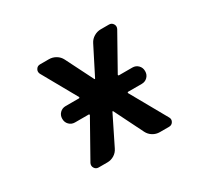

<svg xmlns="http://www.w3.org/2000/svg" viewBox="-144 -984 1289 1192"><g transform="rotate(-30 500.0 -388.0)"><path d="M689.5 -19.5Q663.1 -19.5 640.6 -33.2Q618.2 -46.9 606.4 -70.3L503.9 -276.4Q502.9 -278.3 501 -278.3Q499 -278.3 498 -276.4L396.5 -71.3Q384.8 -46.9 362.3 -33.2Q339.8 -19.5 313.5 -19.5H251Q231.4 -19.5 221.7 -36.1Q216.8 -43.9 216.8 -52.7Q216.8 -61.5 220.7 -69.3L366.2 -328.1Q367.2 -330.1 365.7 -332.5Q364.3 -335 362.3 -335H263.7Q239.3 -335 222.7 -351.6Q206.1 -368.2 206.1 -392.6V-394.5Q206.1 -418.9 222.7 -435.5Q239.3 -452.1 263.7 -452.1H360.4Q362.3 -452.1 363.8 -454.6Q365.2 -457 364.3 -459L225.6 -706.1Q221.7 -713.9 221.7 -722.7Q221.7 -731.4 226.6 -739.3Q236.3 -755.9 255.9 -755.9H319.3Q345.7 -755.9 368.7 -742.2Q391.6 -728.5 403.3 -705.1L502 -508.8Q502.9 -506.8 504.9 -506.8Q506.8 -506.8 507.8 -508.8L607.4 -705.1Q619.1 -728.5 642.1 -742.2Q665 -755.9 691.4 -755.9H750Q769.5 -755.9 779.3 -739.3Q784.2 -731.4 784.2 -722.7Q784.2 -713.9 780.3 -706.1L641.6 -459Q640.6 -457 642.1 -454.6Q643.6 -452.1 645.5 -452.1H742.2Q766.6 -452.1 783.2 -435.5Q799.8 -418.9 799.8 -394.5V-392.6Q799.8 -368.2 783.2 -351.6Q766.6 -335 742.2 -335H643.6Q641.6 -335 640.1 -332.5Q638.7 -330.1 639.6 -328.1L785.2 -69.3Q790 -61.5 790 -52.7Q790 -43.9 785.2 -36.1Q775.4 -19.5 755.9 -19.5Z"/></g></svg>

Font: Rounded Mgen+ 2m bold
Style: Bold
Weight: 700
Designer: [Source Han Sans]
Ryoko NISHIZUKA  (kana & ideographs); Paul D. Hunt (Latin, Greek & Cyrillic); Wenlong ZHANG  (bopomofo
Version: Version 1.059.20150602